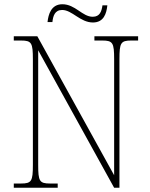

<svg xmlns="http://www.w3.org/2000/svg" viewBox="-20 -885 708 905"><path d="M418 -779C469 -779 482 -821 486 -860H463C459 -832 451 -806 417 -806C368 -806 335 -865 274 -865C221 -865 208 -817 204 -781H227C230 -809 238 -838 273 -838C320 -838 358 -779 418 -779ZM45 0H252V-20H216C166 -20 160 -31 160 -108V-648L518 0H543V-606C543 -683 549 -694 599 -694H631V-714H425V-694H462C512 -694 518 -683 518 -606V-59L156 -714H45V-694H79C129 -694 135 -683 135 -606V-108C135 -31 129 -20 79 -20H45Z"/></svg>

Font: Noto Serif Myanmar SemiCondensed Thin
Style: Regular
Weight: 100
Width: 4
Designer: Ben Mitchell and the Monotype Design Team
Foundry: Monotype Imaging Inc.
Version: Version 2.106